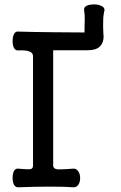

<svg xmlns="http://www.w3.org/2000/svg" viewBox="-20 -835 540 855"><path d="M445.3 -789.1Q446.3 -801.8 431.6 -808.6Q418 -815.4 399.4 -815.4Q379.9 -815.4 366.2 -809.6Q352.5 -802.7 354.5 -789.1Q357.4 -772.5 357.4 -750Q357.4 -735.4 356.4 -708V-690.4Q277.3 -690.4 222.7 -691.4Q123 -692.4 61.5 -694.3Q48.8 -696.3 42 -682.6Q36.1 -669.9 36.1 -652.3Q36.1 -633.8 42 -622.1Q48.8 -609.4 61.5 -610.4Q92.8 -612.3 109.4 -606.4Q127 -600.6 127 -585V-97.7Q127 -84 116.2 -82Q109.4 -80.1 87.9 -82L61.5 -84Q49.8 -85.9 42 -73.2Q36.1 -60.5 36.1 -43Q36.1 -25.4 42 -12.7Q49.8 0 61.5 -1Q132.8 -3.9 203.1 -3.9Q272.5 -3.9 306.6 -1Q320.3 0 329.1 -12.7Q336.9 -24.4 336.9 -42Q336.9 -59.6 329.1 -71.3Q320.3 -85 306.6 -84L278.3 -82Q246.1 -80.1 234.4 -81.1Q216.8 -84 216.8 -97.7V-611.3H372.1Q408.2 -611.3 425.8 -628.9Q441.4 -645.5 441.4 -672.9L440.4 -683.6Q438.5 -722.7 439.5 -740.2Q439.5 -766.6 445.3 -789.1Z"/></svg>

Font: GungsuhChe
Style: Regular
Weight: 400
Monospace: yes
Version: Version 2.21